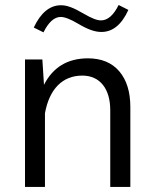

<svg xmlns="http://www.w3.org/2000/svg" viewBox="-20 -741 611 761"><path d="M158.2 -292C175.3 -387.7 227.5 -441.4 306.2 -441.4C376.5 -441.4 417 -388.7 417 -304.2V0H496.6V-316.9C496.6 -377 481.9 -424.3 452.6 -458.5C423.3 -492.7 381.8 -509.8 328.6 -509.8C248 -509.8 189.9 -474.6 154.3 -404.8L147.9 -505.4H79.1V0H158.2ZM152.3 -612.8C172.4 -653.3 195.3 -673.8 220.7 -673.8C236.3 -673.8 259.3 -665 289.6 -647C329.1 -623.5 356.9 -614.3 381.8 -614.3C426.8 -614.3 462.4 -643.6 488.8 -701.7L450.2 -721.2C430.2 -680.7 406.7 -660.2 380.4 -660.2C364.3 -660.2 345.2 -667.5 310.5 -687.5C270 -711.4 244.6 -720.2 221.7 -720.2C177.7 -720.2 141.6 -690.9 113.8 -631.8Z"/></svg>

Font: Estedad Regular
Style: Regular
Weight: 400
Designer: Amin Abedi
Version: Version 7.3